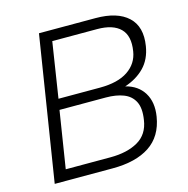

<svg xmlns="http://www.w3.org/2000/svg" viewBox="-104 -805 884 905"><g transform="rotate(-15 338.0 -352.5)"><path d="M53 0 165 -705H441Q547 -705 599 -656.5Q651 -608 636 -516Q626 -454 588.5 -415.5Q551 -377 493 -358Q553 -343 581.5 -296.5Q610 -250 599 -182Q584 -89 516.5 -44.5Q449 0 336 0ZM174 -383H376Q464 -383 513.5 -416.5Q563 -450 572 -508Q584 -581 548 -617Q512 -653 435 -653H216ZM121 -53H339Q421 -53 474 -83.5Q527 -114 537 -182Q546 -238 529.5 -270.5Q513 -303 477 -317Q441 -331 391 -331H165Z"/></g></svg>

Font: Mulish Light
Style: Italic
Weight: 300
Italic angle: -9°
Designer: Vernon Adams
Foundry: Vernon Adams
Version: Version 3.603; ttfautohint (v1.8.3)